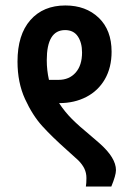

<svg xmlns="http://www.w3.org/2000/svg" viewBox="-20 -682 493 702"><path d="M404 -60Q404 -41 387 0H294Q296 -12 296 -31Q296 -50 288.5 -65.5Q281 -81 266 -96Q260 -102 224 -134Q171 -181 135 -220.5Q99 -260 71.5 -320Q44 -380 44 -457Q44 -555 91 -608.5Q138 -662 219 -662Q294 -662 341 -617Q388 -572 388 -493Q388 -435 363.5 -392.5Q339 -350 295.5 -327.5Q252 -305 197 -305H196Q217 -273 243 -247Q269 -221 308 -189L344 -158Q404 -105 404 -60ZM151 -462Q151 -425 159 -390H194Q233 -390 256.5 -416.5Q280 -443 280 -490Q280 -526 264.5 -549Q249 -572 218 -572Q151 -572 151 -462Z"/></svg>

Font: Pragati Narrow
Style: Bold
Weight: 700
Designer: Hector Gatti, Marcela Romero, Pablo Cosgaya and Nicolas Silva
Foundry: Omnibus-Type
Version: Version 1.010; ttfautohint (v1.3)